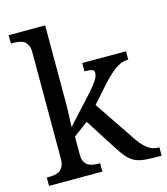

<svg xmlns="http://www.w3.org/2000/svg" viewBox="-113 -847 812 935"><g transform="rotate(-15 293.0 -380.0)"><path d="M338.9 -321.8 472.2 -124Q498 -84 523.7 -63Q549.3 -42 583 -42H585.9V0H571.8Q528.3 0 500.2 -2.7Q472.2 -5.4 451.7 -15.4Q431.2 -25.4 414.1 -44.7Q397 -64 376 -97.2L275.9 -253.9L202.1 -199.2V-108.9Q202.1 -86.9 208.7 -73.5Q215.3 -60.1 226.6 -53.2Q237.8 -46.4 252.7 -44.2Q267.6 -42 284.2 -42H287.1V0H18.1V-42H25.9Q43 -42 57.9 -44.4Q72.8 -46.9 83.7 -54.4Q94.7 -62 101.3 -76.2Q107.9 -90.3 107.9 -113.8V-649.9Q107.9 -671.9 101.3 -685.3Q94.7 -698.7 83.5 -706.1Q72.3 -713.4 57.4 -715.6Q42.5 -717.8 25.9 -717.8H18.1V-759.8H202.1V-374Q202.1 -360.4 201.7 -339.1Q201.2 -317.9 200.2 -297.4Q199.2 -273.9 198.2 -248L323.2 -384.8Q339.4 -402.8 349.9 -416.5Q360.4 -430.2 366.7 -440.4Q373 -450.7 375.5 -458.7Q377.9 -466.8 377.9 -474.1Q377.9 -486.8 366 -490.5Q354 -494.1 329.1 -494.1V-536.1H549.8V-494.1Q515.1 -494.1 481.7 -469.7Q448.2 -445.3 409.2 -400.9Z"/></g></svg>

Font: Noto Serif
Style: Regular
Weight: 400
Designer: Monotype Design team
Foundry: Monotype Imaging Inc.
Version: Version 1.02